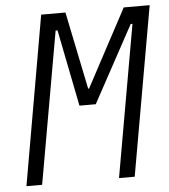

<svg xmlns="http://www.w3.org/2000/svg" viewBox="-51 -739 693 785"><g transform="rotate(-5 296.0 -346.5)"><path d="M25.9 0H90.3L200.2 -623.5H208L270.5 -309.1H337.4L508.3 -623.5H515.6L405.8 0H470.2L592.3 -693.4H485.8L315.9 -375.5H312L246.6 -693.4H147Z"/></g></svg>

Font: Cascadia Mono PL Light
Style: Italic
Weight: 300
Italic angle: -10°
Monospace: yes
Designer: Aaron Bell
Foundry: Saja Typeworks
Version: Version 2404.023